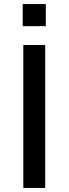

<svg xmlns="http://www.w3.org/2000/svg" viewBox="-20 -927 338 947"><path d="M95 0V-705H203V0ZM92 -798V-907H206V-798Z"/></svg>

Font: Nunito Sans 9pt SemiBold
Style: Regular
Weight: 600
Version: Version 3.101;gftools[0.9.27]